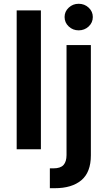

<svg xmlns="http://www.w3.org/2000/svg" viewBox="-20 -782 563 1006"><path d="M194.3 -727.5V0H67.4V-727.5ZM328.6 -545.9H456.1V31.7Q456.1 120.6 406.2 162.4Q356.4 204.1 267.1 204.1H241.2V100.1H259.8Q296.9 100.1 312.7 82.5Q328.6 64.9 328.6 30.3ZM392.1 -623Q361.8 -623 340.1 -643.3Q318.4 -663.6 318.4 -692.9Q318.4 -721.7 340.1 -741.9Q361.8 -762.2 392.1 -762.2Q422.9 -762.2 444.6 -741.9Q466.3 -721.7 466.3 -692.9Q466.3 -663.6 444.6 -643.3Q422.9 -623 392.1 -623Z"/></svg>

Font: Inter SemiBold
Style: Regular
Weight: 600
Designer: Rasmus Andersson
Foundry: rsms
Version: Version 4.001;git-9221beed3